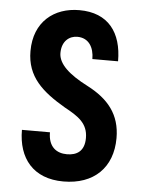

<svg xmlns="http://www.w3.org/2000/svg" viewBox="-53 -766 615 819"><g transform="rotate(5 255.0 -357.0)"><path d="M249 10C379 10 459 -67 459 -194C459 -295 407 -358 316 -405C236 -446 189 -488 189 -535C189 -587 222 -610 255 -610C304 -610 327 -571 327 -521H437C437 -644 378 -724 254 -724C146 -724 61 -658 61 -532C61 -422 129 -363 228 -305C287 -273 329 -246 329 -183C329 -126 296 -107 254 -107C210 -107 174 -131 174 -194H54C54 -72 120 10 249 10Z"/></g></svg>

Font: Kathrein 77 Bold Condensed
Style: Regular
Weight: 700
Width: 3
Designer: Lazydogs Typefoundry, based on Open Sans by Ascender Corporation
Foundry: Lazydogs Typefoundry
Version: Version 1.003;PS 001.003;hotconv 1.0.88;makeotf.lib2.5.64775